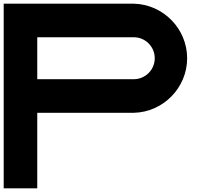

<svg xmlns="http://www.w3.org/2000/svg" viewBox="-20 -820 1140 1040"><path d="M704.6 -800H0V200H181.8V-209H704.6C864.2 -212.5 993.7 -344.9 993.7 -504.5C993.7 -664.2 864.2 -796.5 704.6 -800ZM704.6 -391H181.8V-618.2H704.6C767.3 -618.2 818.2 -567.3 818.2 -504.6C818.2 -441.9 767.3 -391 704.6 -391Z"/></svg>

Font: Kubos
Style: Light
Weight: 300
Version: Version 001.000